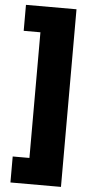

<svg xmlns="http://www.w3.org/2000/svg" viewBox="-61 -800 468 978"><g transform="rotate(5 173.5 -311.0)"><path d="M31.2 143.6V10.7H116.7V-631.8H31.2V-764.6H289.6V143.6Z"/></g></svg>

Font: Inter Display Extra Bold
Style: Regular
Weight: 800
Designer: Rasmus Andersson
Foundry: rsms
Version: Version 4.000;git-4fc901f